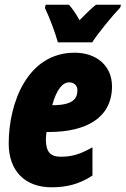

<svg xmlns="http://www.w3.org/2000/svg" viewBox="-20 -786 534 816"><path d="M226 -606H372C395 -643 459 -721 491 -754L494 -766H388C370 -752 347 -730 318 -700C303 -728 287 -750 273 -766H174L171 -752C192 -708 214 -649 226 -606ZM199 10C258 10 314 -1 373 -40V-160C318 -129 285 -120 237 -120C196 -120 175 -139 175 -193C175 -202 176 -214 178 -225H188C346 -225 456 -285 456 -419C456 -506 391 -562 297 -562C97 -562 17 -349 17 -176C17 -60 86 10 199 10ZM202 -339C221 -408 247 -436 274 -436C294 -436 309 -423 309 -403C309 -366 289 -339 204 -339Z"/></svg>

Font: Noto Sans UI Condensed Black
Style: Italic
Weight: 900
Width: 3
Italic angle: -192°
Designer: Monotype Design Team
Foundry: Monotype Imaging Inc.
Version: Version 1.901